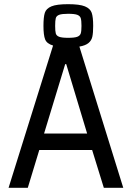

<svg xmlns="http://www.w3.org/2000/svg" viewBox="-20 -899 632 919"><path d="M570 0H477L421 -181H168L113 0H21L234 -681Q204 -690 196 -710.5Q188 -731 188 -775Q188 -817 194.5 -837.5Q201 -858 226 -868.5Q251 -879 306 -879Q361 -879 386.5 -868.5Q412 -858 419 -837.5Q426 -817 426 -775Q426 -742 422 -723.5Q418 -705 403.5 -693Q389 -681 360 -676ZM244 -775Q244 -750 247 -739Q250 -728 263 -723Q276 -718 306 -718Q337 -718 350 -723Q363 -728 366.5 -739Q370 -750 370 -775Q370 -801 366.5 -812Q363 -823 350 -828Q337 -833 306 -833Q276 -833 263 -828Q250 -823 247 -812Q244 -801 244 -775ZM191 -260H397L297 -592H292Z"/></svg>

Font: Saira Semi Condensed
Style: Regular
Weight: 400
Width: 4
Designer: Hector Gatti with collaboration of the Omnibus-Type team
Foundry: Omnibus-Type
Version: Version 1.001; ttfautohint (v1.8)